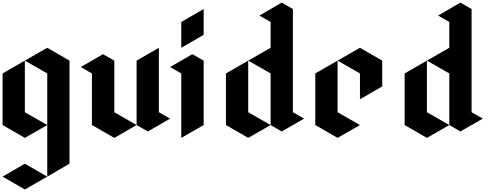

<svg xmlns="http://www.w3.org/2000/svg" viewBox="-20 -1070 3853 1490"><path d="M172.9 -599.6Q172.9 -465.8 172.9 -199.2Q231.4 -166 346.7 -99.6Q289.1 -66.4 172.9 0Q115.2 -33.2 0 -99.6Q0 -232.4 0 -500Q57.6 -533.2 172.9 -599.6ZM346.7 300.8Q289.1 267.6 172.9 200.2Q115.2 233.4 0 300.8Q57.6 334 172.9 400.4Q231.4 367.2 346.7 300.8ZM172.9 -599.6Q231.4 -566.4 346.7 -500Q346.7 -232.4 346.7 300.8Q404.3 267.6 519.5 200.2Q519.5 -66.4 519.5 -599.6Q461.9 -632.8 346.7 -699.2Q289.1 -666 172.9 -599.6Z M606.4 -549.8Q664.1 -583 779.3 -649.4Q808.6 -632.8 867.2 -599.6Q867.2 -465.8 867.2 -199.2Q924.8 -166 1040 -99.6Q982.4 -66.4 867.2 0Q809.6 -33.2 693.4 -99.6Q693.4 -232.4 693.4 -500Q665 -516.6 606.4 -549.8ZM1212.9 -699.2Q1155.3 -666 1040 -599.6Q1040 -571.3 1040 -515.6Q1040 -377 1040 -99.6Q1068.4 -83 1127 -49.8Q1184.6 -83 1299.8 -149.4Q1270.5 -166 1212.9 -199.2Q1212.9 -366.2 1212.9 -699.2Z M1299.8 -549.8Q1357.4 -583 1472.7 -649.4Q1502 -632.8 1560.5 -599.6Q1560.5 -432.6 1560.5 -99.6Q1502.9 -66.4 1386.7 0Q1386.7 -166 1386.7 -500Q1358.4 -516.6 1299.8 -549.8ZM1386.7 -699.2Q1386.7 -766.6 1386.7 -899.4Q1444.3 -932.6 1560.5 -1000Q1560.5 -932.6 1560.5 -799.8Q1502.9 -766.6 1386.7 -699.2Z M2339.8 -149.4Q2310.5 -166 2252.9 -199.2Q2252.9 -465.8 2252.9 -1000Q2224.6 -1016.6 2166 -1049.8Q2108.4 -1016.6 1993.2 -949.2Q2022.5 -932.6 2080.1 -899.4Q2080.1 -833 2080.1 -699.2Q2022.5 -666 1906.2 -599.6Q1964.8 -566.4 2080.1 -500Q2080.1 -366.2 2080.1 -99.6Q2109.4 -83 2166 -49.8Q2223.6 -83 2339.8 -149.4ZM1906.2 -599.6Q1906.2 -465.8 1906.2 -199.2Q1964.8 -166 2080.1 -99.6Q2022.5 -66.4 1906.2 0Q1848.6 -33.2 1733.4 -99.6Q1733.4 -232.4 1733.4 -500Q1791 -533.2 1906.2 -599.6Z M2599.6 -599.6Q2599.6 -465.8 2599.6 -199.2Q2658.2 -166 2773.4 -99.6Q2715.8 -66.4 2599.6 0Q2542 -33.2 2426.8 -99.6Q2426.8 -166 2426.8 -299.8Q2426.8 -366.2 2426.8 -500Q2484.4 -533.2 2599.6 -599.6ZM2599.6 -599.6Q2658.2 -566.4 2773.4 -500Q2773.4 -432.6 2773.4 -299.8Q2831.1 -333 2946.3 -399.4Q2946.3 -465.8 2946.3 -599.6Q2888.7 -632.8 2773.4 -699.2Q2715.8 -666 2599.6 -599.6Z M3726.6 -149.4Q3697.3 -166 3639.6 -199.2Q3639.6 -465.8 3639.6 -1000Q3611.3 -1016.6 3552.7 -1049.8Q3495.1 -1016.6 3379.9 -949.2Q3409.2 -932.6 3466.8 -899.4Q3466.8 -833 3466.8 -699.2Q3409.2 -666 3293 -599.6Q3351.6 -566.4 3466.8 -500Q3466.8 -366.2 3466.8 -99.6Q3496.1 -83 3552.7 -49.8Q3610.4 -83 3726.6 -149.4ZM3293 -599.6Q3293 -465.8 3293 -199.2Q3351.6 -166 3466.8 -99.6Q3409.2 -66.4 3293 0Q3235.4 -33.2 3120.1 -99.6Q3120.1 -232.4 3120.1 -500Q3177.7 -533.2 3293 -599.6Z"/></svg>

Font: DreiFraktur
Style: Regular
Weight: 400
Designer: JayCobs
Version: Version 1.2